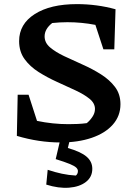

<svg xmlns="http://www.w3.org/2000/svg" viewBox="-20 -682 660 934"><path d="M274 11Q169 11 62 -21L66 -221H119L160 -94Q236 -78 313 -78Q335 -78 357.5 -79Q380 -80 402 -83Q417 -95 429.5 -113.5Q442 -132 442 -152Q442 -180 415.5 -201.5Q389 -223 347 -242.5Q305 -262 257.5 -283.5Q210 -305 168 -331.5Q126 -358 99.5 -394.5Q73 -431 73 -482Q73 -565 149 -613.5Q225 -662 354 -662Q451 -662 542 -637L536 -442H483L444 -561Q377 -574 308 -574Q272 -574 234 -570Q197 -541 197 -505Q197 -474 223.5 -451.5Q250 -429 292 -409Q334 -389 381.5 -368Q429 -347 471 -320.5Q513 -294 539.5 -259Q566 -224 566 -175Q566 -118 529 -76Q492 -34 426 -11.5Q360 11 274 11ZM276 -15H323L310 38Q373 56 401 80Q429 104 429 139Q429 179 398 203Q367 227 316 231Q265 235 205 216L212 144Q248 156 281 163Q314 170 349 172Q359 164 359 150Q359 141 350.5 133Q342 125 319 115.5Q296 106 251 92Z"/></svg>

Font: Piazzolla SC SemiBold
Style: Regular
Weight: 600
Designer: Juan Pablo del Peral
Foundry: Huerta Tipografica
Version: Version 1.330